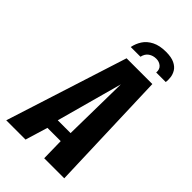

<svg xmlns="http://www.w3.org/2000/svg" viewBox="-259 -810 880 880"><g transform="rotate(45 181.5 -370.0)"><path d="M265 -740Q300 -740 320.5 -730Q341 -720 350.5 -704.5Q360 -689 362 -672Q364 -655 362 -641H300Q302 -663 288.5 -674.5Q275 -686 256 -686Q235 -686 219 -675Q203 -664 198 -641H135Q140 -667 154.5 -689.5Q169 -712 196.5 -726Q224 -740 265 -740ZM-31 0 158 -591H325L345 0H215L213 -109H127L94 0ZM136 -167H219L224 -488Z"/></g></svg>

Font: Alumni Sans
Style: Bold Italic
Weight: 700
Italic angle: -8°
Designer: Robert E. Leuschke
Foundry: Robert E. Leuschke
Version: Version 1.016